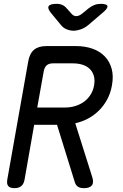

<svg xmlns="http://www.w3.org/2000/svg" viewBox="-20 -970 640 1000"><path d="M174 -410H319Q346 -410 371 -417.5Q396 -425 416 -439Q436 -453 450.5 -475Q465 -497 470 -525Q475 -554 468.5 -575.5Q462 -597 447 -611.5Q432 -626 409.5 -633Q387 -640 360 -640H255Q235 -640 223.5 -630Q212 -620 208 -600ZM158 -320 108 -35Q104 -12 91 -1Q78 10 55 10Q32 10 23 -1Q14 -12 18 -35L127 -650Q134 -691 157 -710.5Q180 -730 221 -730H376Q423 -730 461.5 -716.5Q500 -703 525.5 -676.5Q551 -650 561.5 -612Q572 -574 563 -525Q556 -485 538.5 -452.5Q521 -420 496 -395Q471 -370 439.5 -353Q408 -336 372 -328L460 -49Q470 -19 458.5 -4.5Q447 10 418 10Q397 10 386 2.5Q375 -5 370 -20L277 -320ZM275 -950Q292 -950 305 -944Q318 -938 328 -926L351 -900Q362 -886 377 -886Q392 -886 409 -900L442 -927Q456 -938 471.5 -944Q487 -950 504 -950Q537 -950 539.5 -938Q542 -926 514 -903L439 -839Q421 -824 400.5 -817Q380 -810 363 -810Q346 -810 328 -817Q310 -824 298 -839L246 -902Q226 -926 233.5 -938Q241 -950 275 -950Z"/></svg>

Font: Maple Mono Normal NL
Style: Italic
Weight: 400
Italic angle: -10°
Monospace: yes
Designer: subframe7536
Version: Version 7.000